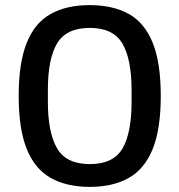

<svg xmlns="http://www.w3.org/2000/svg" viewBox="-20 -718 701 750"><path d="M331 12Q240 12 178 -23Q116 -58 84.5 -136Q53 -214 53 -343Q53 -473 84.5 -551Q116 -629 178 -663.5Q240 -698 330 -698Q421 -698 483 -663.5Q545 -629 576.5 -551Q608 -473 608 -343Q608 -214 576.5 -136Q545 -58 483 -23Q421 12 331 12ZM331 -77Q423 -77 458.5 -138Q494 -199 494 -320V-365Q494 -487 458 -548Q422 -609 331 -609Q239 -609 203 -548.5Q167 -488 167 -367V-321Q167 -200 203 -138.5Q239 -77 331 -77Z"/></svg>

Font: Archivo SemiExpanded Medium
Style: Regular
Weight: 500
Width: 6
Designer: Hector Gatti
Foundry: Omnibus-Type
Version: Version 2.001; ttfautohint (v1.8.3)